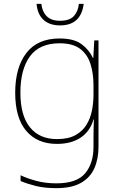

<svg xmlns="http://www.w3.org/2000/svg" viewBox="-20 -738 623 998"><path d="M290 -538Q363 -538 402.5 -509.5Q442 -481 463 -437H465L470 -528H492V25Q492 88 470.5 136.5Q449 185 401 212.5Q353 240 273 240Q212 240 167.5 229Q123 218 87 203V173Q123 190 170 202.5Q217 215 273 215Q379 215 422.5 163Q466 111 466 25V-17Q466 -46 466.5 -67Q467 -88 468 -117H466Q448 -55 399 -22.5Q350 10 276 10Q174 10 116.5 -57.5Q59 -125 59 -256Q59 -387 117 -462.5Q175 -538 290 -538ZM290 -513Q185 -513 135.5 -445Q86 -377 86 -256Q86 -138 135.5 -76.5Q185 -15 276 -15Q335 -15 372 -35.5Q409 -56 429.5 -89.5Q450 -123 458 -164Q466 -205 466 -246V-294Q466 -357 450 -406.5Q434 -456 396 -484.5Q358 -513 290 -513ZM415 -718Q401 -606 292 -606Q238 -606 206.5 -634.5Q175 -663 170 -718H195Q199 -678 222.5 -654Q246 -630 292 -630Q341 -630 363.5 -654Q386 -678 390 -718Z"/></svg>

Font: Noto Sans Myanmar Thin
Style: Regular
Weight: 100
Designer: Monotype Design Team
Foundry: Monotype Imaging Inc.
Version: Version 2.107; ttfautohint (v1.8.4.7-5d5b)